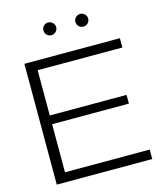

<svg xmlns="http://www.w3.org/2000/svg" viewBox="-133 -1022 943 1119"><g transform="rotate(-15 338.5 -463.0)"><path d="M68.8 0V-729H645V-672.9H133.8V-399.9H597.2V-347.2H133.8V-57.1H645V0ZM226.1 -888.2Q226.1 -903.3 237.3 -914.6Q248.5 -925.8 264.2 -925.8Q279.8 -925.8 291.5 -914.6Q303.2 -903.3 303.2 -888.2Q303.2 -872.1 291.7 -860.6Q280.3 -849.1 264.2 -849.1Q248.5 -849.1 237.3 -860.4Q226.1 -871.6 226.1 -888.2ZM418.9 -888.2Q418.9 -903.3 430.4 -914.6Q441.9 -925.8 458 -925.8Q473.6 -925.8 484.9 -914.6Q496.1 -903.3 496.1 -888.2Q496.1 -871.6 484.9 -860.4Q473.6 -849.1 458 -849.1Q441.4 -849.1 430.2 -860.4Q418.9 -871.6 418.9 -888.2Z"/></g></svg>

Font: Lumene Sans Expanded Light
Style: Regular
Weight: 300
Width: 7
Designer: Deni Anggara
Version: Version 1.003;Glyphs 3.1.2 (3151)